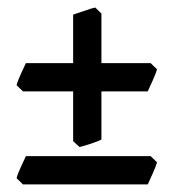

<svg xmlns="http://www.w3.org/2000/svg" viewBox="-20 -545 465 514"><path d="M400.4 -359.4Q397.5 -348.6 388.4 -328.6Q379.4 -308.6 375.5 -300.3H41.5L24.4 -316.9Q26.9 -327.6 35.9 -347.2Q44.9 -366.7 49.3 -376H383.3ZM251.5 -171.4Q242.2 -166.5 222.9 -160.2Q203.6 -153.8 192.9 -151.4L175.8 -167V-505.9Q185.1 -508.8 204.6 -515.6Q224.1 -522.5 234.9 -524.9L251.5 -508.8ZM400.4 -110.4Q397.5 -99.6 388.4 -79.6Q379.4 -59.6 375.5 -51.3H41.5L24.4 -67.9Q26.9 -78.6 35.9 -98.1Q44.9 -117.7 49.3 -127H383.3Z"/></svg>

Font: Gentium Book Plus
Style: Bold
Weight: 700
Designer: Victor Gaultney, Annie Olsen, Iska Routamaa, Becca Hirsbrunner
Foundry: SIL International
Version: Version 6.101